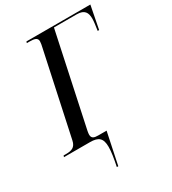

<svg xmlns="http://www.w3.org/2000/svg" viewBox="-245 -828 1032 1152"><g transform="rotate(-30 270.5 -252.0)"><path d="M-27 0H153C212 0 236 20 236 80C236 113 229 157 218 210H228L274 -10H218C190 -10 171 -14 171 -41C171 -48 172 -55 174 -66L310 -704H468C522 -704 536 -676 536 -635C536 -618 532 -587 527 -555H537L568 -714H125L122 -704H142C175 -704 196 -699 196 -674C196 -665 193 -646 189 -631L67 -62C58 -17 30 -10 -7 -10H-24Z"/></g></svg>

Font: Noto Serif Display Condensed Medium
Style: Italic
Weight: 500
Width: 3
Italic angle: -12°
Designer: Monotype Design Team
Foundry: Monotype Imaging Inc.
Version: Version 2.009